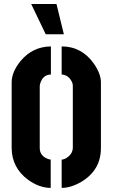

<svg xmlns="http://www.w3.org/2000/svg" viewBox="-20 -916 552 941"><path d="M132.8 -896.5H256.8L293 -748H204.1ZM37.1 -190.4V-511.7Q37.1 -563.5 81.1 -617.2Q139.6 -687.5 229.5 -688.5V-550.8Q189.5 -549.8 176.8 -505.9Q174.8 -499 174.8 -496.1V-190.4Q174.8 -150.4 218.8 -135.7Q225.6 -133.8 228.5 -133.8V4.9Q172.9 4.9 117.2 -35.2Q38.1 -93.8 37.1 -190.4ZM282.2 4.9V-133.8Q297.9 -133.8 317.4 -150.4Q335.9 -167 336.9 -190.4V-496.1Q336.9 -513.7 320.3 -533.2Q304.7 -549.8 282.2 -550.8V-688.5Q380.9 -688.5 440.4 -603.5Q474.6 -554.7 474.6 -511.7V-190.4Q474.6 -82 377.9 -24.4Q327.1 4.9 282.2 4.9Z"/></svg>

Font: Post No Bills Jaffna ExtraBold
Style: Regular
Weight: 800
Designer: Kosala Senevirathne, Siva Puranthara, Lasantha Premarathna, Tharique Azeez
Foundry: Mooniak
Version: Version 1.220 ; ttfautohint (v1.6)